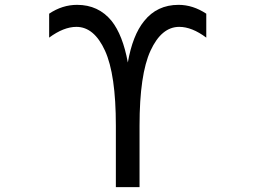

<svg xmlns="http://www.w3.org/2000/svg" viewBox="-20 -762 1040 784"><path d="M549.8 -249V2H453.1V-249Q453.1 -458 408.7 -555.2Q364.3 -652.3 292 -652.3Q240.2 -652.3 180.7 -608.4V-706.1Q234.4 -742.2 294.9 -742.2Q381.8 -742.2 435.5 -676.8Q481.4 -619.1 502 -506.8Q521.5 -618.2 568.4 -675.8Q621.1 -742.2 709 -742.2Q767.6 -742.2 822.3 -706.1V-608.4Q763.7 -652.3 711.9 -652.3Q639.6 -652.3 594.7 -555.2Q549.8 -458 549.8 -249Z"/></svg>

Font: GenEi Gothic M Regular
Style: Regular
Weight: 400
Designer: o_tamon (Modified); [Source Han Sans]
Ryoko NISHIZUKA  (kana & ideographs); Paul D. Hunt (Latin, Greek & Cyrillic); Wenl
Version: Version 1.1a;Original Version 1.004